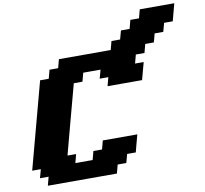

<svg xmlns="http://www.w3.org/2000/svg" viewBox="-111 -1247 1462 1369"><g transform="rotate(-10 619.5 -562.5)"><path d="M125 0H625L641.6 -62.5H704.1L721.2 -125H783.7Q789.1 -145.5 800 -187.3Q811 -229 816.9 -250H566.9L550.3 -187.5H487.8L471.2 -125H346.2L362.8 -187.5H300.3Q322.3 -270.5 366.9 -437.3Q411.6 -604 434.1 -687.5H496.6L513.7 -750H638.7L621.6 -687.5H684.1L667.5 -625H917.5Q922.9 -645.5 934.1 -687.3Q945.3 -729 951.2 -750H888.7L905.3 -812.5H967.8L984.4 -875H1046.9L1063.5 -937.5H1126L1143.1 -1000H1205.6Q1211.4 -1020.5 1222.2 -1062.5Q1232.9 -1104.5 1238.8 -1125H988.8L972.2 -1062.5H909.7L893.1 -1000H830.6L813.5 -937.5H751L734.4 -875H359.4L342.8 -812.5H280.3L263.7 -750H201.2Q173.3 -646 117.4 -437.5Q61.5 -229 33.7 -125H96.2L79.1 -62.5H141.6Z"/></g></svg>

Font: Faithful 32x
Style: BoldOblique
Weight: 400
Foundry: Faithful Resource Pack
Version: Version 1.0; January 27, 2023